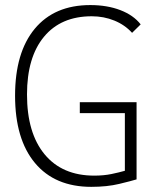

<svg xmlns="http://www.w3.org/2000/svg" viewBox="-20 -723 626 753"><path d="M337.9 9.8Q195.3 9.8 117.2 -83.7Q39.1 -177.2 39.1 -347.7Q39.1 -517.1 116.2 -610.1Q193.4 -703.1 334 -703.1Q400.4 -703.1 451.9 -683.3Q503.4 -663.6 531.7 -627.4L498 -594.2Q469.7 -625.5 428.5 -642.3Q387.2 -659.2 339.8 -659.2Q219.2 -659.2 152.6 -578.9Q85.9 -498.5 85.9 -352.5Q85.9 -201.2 155 -117.7Q224.1 -34.2 349.6 -34.2Q386.7 -34.2 417.2 -40.5Q447.8 -46.9 469.7 -53.2V-279.3H293V-322.3H515.6V-19.5Q495.1 -13.2 447.5 -1.7Q399.9 9.8 337.9 9.8Z"/></svg>

Font: Cascadia Mono NF ExtraLight
Style: Regular
Weight: 200
Monospace: yes
Designer: Aaron Bell
Foundry: Saja Typeworks
Version: Version 2404.023; ttfautohint (v1.8.4)